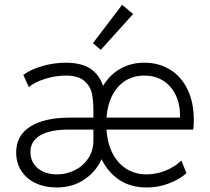

<svg xmlns="http://www.w3.org/2000/svg" viewBox="-20 -789 892 816"><path d="M48.8 -140.6Q48.3 -212.9 108.9 -251.2Q169.4 -289.6 279.3 -289.1H377V-316.4Q377 -360.8 370.6 -391.6Q364.3 -422.4 338.4 -445.1Q312.5 -467.8 258.8 -467.8Q216.8 -467.8 172.4 -454.1Q127.9 -440.4 102.5 -418.9L79.1 -470.7Q108.9 -493.2 158.7 -507.8Q208.5 -522.5 258.8 -522.5Q326.2 -522.5 364.3 -497.1Q402.3 -471.7 418 -423.8Q446.8 -472.2 492.7 -497.6Q538.6 -522.9 593.8 -522.5Q655.3 -522.5 702.9 -493.2Q750.5 -463.9 777.1 -408.9Q803.7 -354 803.7 -279.3Q803.7 -267.6 803.2 -256.6Q802.7 -245.6 800.8 -238.3H432.6Q436.5 -178.7 459.2 -135.7Q481.9 -92.8 519 -70.3Q556.2 -47.9 602.5 -47.9Q644.5 -47.9 683.1 -63.5Q721.7 -79.1 751 -106.4L772.5 -52.7Q742.2 -26.4 697.5 -9.3Q652.8 7.8 604.5 7.8Q536.6 7.8 488.5 -23.4Q440.4 -54.7 411.6 -112.3Q388.7 -60.5 338.9 -26.4Q289.1 7.8 219.7 7.8Q170.9 7.8 131.8 -10.5Q92.8 -28.8 70.8 -62.5Q48.8 -96.2 48.8 -140.6ZM221.7 -47.9Q260.3 -47.4 296.1 -64.7Q332 -82 354.5 -115Q377 -147.9 377 -192.4V-238.3H278.3Q193.4 -238.8 151.1 -213.9Q108.9 -189 109.4 -142.6Q109.4 -113.8 123.8 -92.3Q138.2 -70.8 163.8 -59.3Q189.5 -47.9 221.7 -47.9ZM745.1 -289.1Q746.6 -340.3 728.5 -381.1Q710.4 -421.9 675.5 -444.8Q640.6 -467.8 592.8 -467.8Q549.8 -467.8 515.1 -447.3Q480.5 -426.8 458.7 -386.5Q437 -346.2 432.6 -289.1ZM375 -605.5 499 -768.6 545.9 -729.5 408.2 -577.1Z"/></svg>

Font: Reddit Sans Chocolate Light
Style: Regular
Weight: 300
Designer: Stephen Hutchings
Foundry: Reddit
Version: Version 1.013